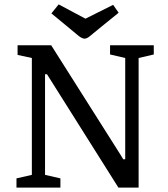

<svg xmlns="http://www.w3.org/2000/svg" viewBox="-20 -854 767 874"><path d="M55 0V-42L125 -58V-590L60 -604V-648H213L527 -152L541 -129H550V-590L481 -606V-648H680V-606L611 -590V0H519L204 -500L194 -516H185V-58L255 -42V0ZM365 -678Q353 -678 335 -693Q317 -708 288 -732L214 -793L247 -834L369 -769L495 -832L520 -796L441 -732Q406 -704 391 -691Q376 -678 365 -678Z"/></svg>

Font: Faustina VF Beta
Style: Regular
Weight: 400
Designer: Alfonso Garcia
Foundry: Omnibus-Type
Version: Version 1.006